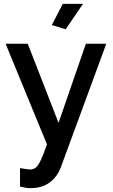

<svg xmlns="http://www.w3.org/2000/svg" viewBox="-20 -750 587 997"><path d="M84 123Q99 125 113.5 127.5Q128 130 137 130Q154 130 166.5 119.5Q179 109 192 81Q205 53 224 0L9 -523H124L284 -112L426 -523H532L295 121Q284 150 263 174.5Q242 199 211 213Q180 227 138 227Q126 227 113 225Q100 223 84 219ZM321 -598 249 -620 306 -730H411Z"/></svg>

Font: Raleway Thin SemiBold
Style: Regular
Weight: 600
Version: Version 4.026